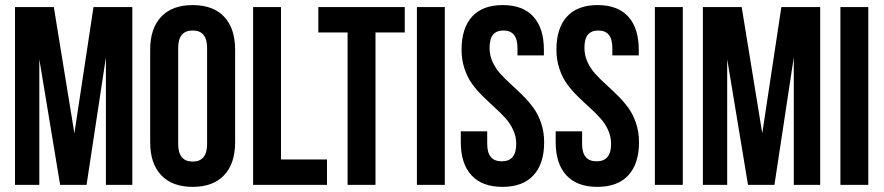

<svg xmlns="http://www.w3.org/2000/svg" viewBox="-20 -728 3479 756"><path d="M39.1 0V-700.2H191.9L272.9 -203.1L348.1 -700.2H501V0H397V-502L320.8 0H216.8L134.8 -495.1V0Z M571.3 -168V-532.2Q571.3 -616.2 614.7 -662.1Q658.2 -708 738.8 -708Q819.3 -708 862.5 -662.1Q905.8 -616.2 905.8 -532.2V-168Q905.8 -84 862.5 -38.1Q819.3 7.8 738.8 7.8Q658.2 7.8 614.7 -38.1Q571.3 -84 571.3 -168ZM681.6 -161.1Q681.6 -91.8 738.8 -91.8Q795.4 -91.8 795.4 -161.1V-539.1Q795.4 -607.9 738.8 -607.9Q681.6 -607.9 681.6 -539.1Z M976.6 0V-700.2H1086.4V-100.1H1267.6V0Z M1233.4 -600.1V-700.2H1573.7V-600.1H1458.5V0H1348.6V-600.1Z M1621.6 0V-700.2H1731.4V0Z M1794.4 -168V-210.9H1898.4V-161.1Q1898.4 -92.8 1955.6 -92.8Q2012.7 -92.8 2012.7 -161.1Q2012.7 -190.4 2000.7 -216.3Q1988.8 -242.2 1970 -262.9Q1951.2 -283.7 1928.2 -304.4Q1905.3 -325.2 1882.1 -347.9Q1858.9 -370.6 1840.1 -396Q1821.3 -421.4 1809.3 -456.5Q1797.4 -491.7 1797.4 -532.2Q1797.4 -616.7 1838.6 -662.4Q1879.9 -708 1959.5 -708Q2039.1 -708 2080.3 -662.4Q2121.6 -616.7 2121.6 -532.2V-509.8H2017.6V-539.1Q2017.6 -607.9 1962.4 -607.9Q1935.1 -607.9 1921.4 -591.6Q1907.7 -575.2 1907.7 -539.1Q1907.7 -509.8 1919.7 -483.9Q1931.6 -458 1950.4 -437.3Q1969.2 -416.5 1992.2 -395.8Q2015.1 -375 2038.1 -352.3Q2061 -329.6 2079.8 -304.2Q2098.6 -278.8 2110.6 -243.7Q2122.6 -208.5 2122.6 -168Q2122.6 -83.5 2080.6 -37.8Q2038.6 7.8 1958.5 7.8Q1878.4 7.8 1836.4 -37.8Q1794.4 -83.5 1794.4 -168Z M2168 -168V-210.9H2272V-161.1Q2272 -92.8 2329.1 -92.8Q2386.2 -92.8 2386.2 -161.1Q2386.2 -190.4 2374.3 -216.3Q2362.3 -242.2 2343.5 -262.9Q2324.7 -283.7 2301.8 -304.4Q2278.8 -325.2 2255.6 -347.9Q2232.4 -370.6 2213.6 -396Q2194.8 -421.4 2182.9 -456.5Q2170.9 -491.7 2170.9 -532.2Q2170.9 -616.7 2212.2 -662.4Q2253.4 -708 2333 -708Q2412.6 -708 2453.9 -662.4Q2495.1 -616.7 2495.1 -532.2V-509.8H2391.1V-539.1Q2391.1 -607.9 2335.9 -607.9Q2308.6 -607.9 2294.9 -591.6Q2281.2 -575.2 2281.2 -539.1Q2281.2 -509.8 2293.2 -483.9Q2305.2 -458 2324 -437.3Q2342.8 -416.5 2365.7 -395.8Q2388.7 -375 2411.6 -352.3Q2434.6 -329.6 2453.4 -304.2Q2472.2 -278.8 2484.1 -243.7Q2496.1 -208.5 2496.1 -168Q2496.1 -83.5 2454.1 -37.8Q2412.1 7.8 2332 7.8Q2252 7.8 2210 -37.8Q2168 -83.5 2168 -168Z M2558.6 0V-700.2H2668.5V0Z M2747.6 0V-700.2H2900.4L2981.4 -203.1L3056.6 -700.2H3209.5V0H3105.5V-502L3029.3 0H2925.3L2843.3 -495.1V0Z M3289.1 0V-700.2H3398.9V0Z"/></svg>

Font: Bebas Neue Bold
Style: Regular
Weight: 700
Designer: Ryoichi Tsunekawa
Foundry: Ryoichi Tsunekawa
Version: Version 1.300